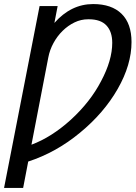

<svg xmlns="http://www.w3.org/2000/svg" viewBox="-32 -718 670 946"><path d="M82 208H-12L163 -688H252L236 -605Q318 -698 427 -698Q518 -698 567 -650Q616 -602 616 -511Q616 -399 548 -280Q480 -161 362 -64Q245 33 107 78ZM521 -507Q521 -562 492.5 -592.5Q464 -623 406 -623H402Q367 -623 335 -607.5Q303 -592 276.5 -566Q250 -540 231.5 -506Q213 -472 206 -435L123 -5Q222 -42 317 -128Q413 -216 466 -318Q521 -421 521 -507Z"/></svg>

Font: Libra Sans Modern
Style: Italic
Weight: 400
Italic angle: -12°
Foundry: Stefan Peev, Context Ltd
Version: Version 1.000